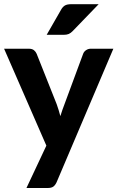

<svg xmlns="http://www.w3.org/2000/svg" viewBox="-20 -754 575 940"><path d="M0 0ZM257 138.5Q250.5 152.5 241.2 159.5Q232 166.5 212 166.5H109.5L207 -41L0 -515.5H121Q137.5 -515.5 146.5 -508Q155.5 -500.5 159.5 -490.5L257.5 -244Q268 -214.5 275.5 -185.5Q280 -200.5 285.2 -215.2Q290.5 -230 296 -244.5L387 -490.5Q391 -501.5 401.5 -508.5Q412 -515.5 424.5 -515.5H535ZM463 -733.5 336.5 -602.5Q326.5 -592 316.8 -587.8Q307 -583.5 291.5 -583.5H208.5L278.5 -705.5Q286 -719.5 296.8 -726.5Q307.5 -733.5 329.5 -733.5Z"/></svg>

Font: Lato Heavy
Style: Regular
Weight: 800
Designer: Lukasz Dziedzic
Foundry: tyPoland Lukasz Dziedzic
Version: Version 2.007; 2014-02-27